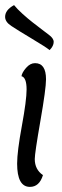

<svg xmlns="http://www.w3.org/2000/svg" viewBox="-21 -721 241 751"><path d="M116 -474Q159 -474 159 -411Q159 -374 137 -248Q115 -122 115 -99Q115 -58 147 -36Q133 10 96 10Q46 10 46 -81Q46 -128 64.5 -228.5Q83 -329 83 -371Q83 -418 63 -423Q65 -437 81 -455.5Q97 -474 116 -474ZM24 -619Q-1 -635 -1 -655Q-1 -682 34 -701Q46 -686 67 -667Q88 -648 106 -634Q124 -620 145 -604Q166 -588 170 -585Q189 -571 189 -557Q189 -541 173 -525Q160 -536 104 -569.5Q48 -603 24 -619Z"/></svg>

Font: Overlock
Style: Italic
Weight: 400
Designer: Dario Muhafara
Foundry: Dario Manuel Muhafara
Version: Version 1.001